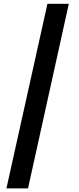

<svg xmlns="http://www.w3.org/2000/svg" viewBox="-20 -832 425 1034"><path d="M14.6 182.6 235.4 -811.5H350.6L130.9 182.6Z"/></svg>

Font: Bpmf Zihi Sans Heavy
Style: Heavy
Weight: 900
Foundry: But Ko
Version: Version 1.320